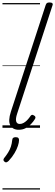

<svg xmlns="http://www.w3.org/2000/svg" viewBox="-20 -1035 447 1555"><path d="M132 16Q83 16 63.5 -20Q44 -56 68 -130L350 -994Q354 -1006 360.5 -1010.5Q367 -1015 381 -1015Q397 -1015 403.5 -1009Q410 -1003 405 -991L119 -115Q105 -73 111 -52Q117 -31 140 -31Q157 -31 173 -40.5Q189 -50 202.5 -64.5Q216 -79 226 -94Q230 -101 237 -104Q244 -107 255 -100Q266 -94 267 -86.5Q268 -79 263 -71Q250 -50 231 -30Q212 -10 187.5 3Q163 16 132 16ZM17 275Q9 269 8 261.5Q7 254 13 246Q33 221 46.5 199Q60 177 68 153Q76 129 79 99Q80 86 87.5 81Q95 76 107 76Q122 76 128.5 82.5Q135 89 134 101Q134 119 125 146.5Q116 174 97.5 205.5Q79 237 50 268Q42 276 33.5 279Q25 282 17 275ZM0 490H304V500H0ZM0 -20H304V0H0ZM0 -505H304V-500H0ZM0 -1010H304V-1000H0Z"/></svg>

Font: Playwrite MX Guides
Style: Regular
Weight: 400
Designer: Veronika Burian, José Scaglione
Foundry: TypeTogether
Version: Version 1.003